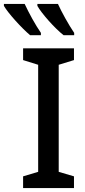

<svg xmlns="http://www.w3.org/2000/svg" viewBox="-82 -961 434 981"><path d="M214 -941H109V-931C129 -894 198 -816 243 -781H297V-793C269 -834 233 -899 214 -941ZM44 -941H-62V-931C-41 -894 29 -817 72 -781H127V-793C98 -835 66 -894 44 -941ZM296 0V-60L218 -83V-630L296 -654V-714H36V-654L113 -630V-83L36 -60V0Z"/></svg>

Font: Noto Sans SemiCondensed Medium
Style: Regular
Weight: 500
Width: 4
Designer: Monotype Design Team
Foundry: Monotype Imaging Inc.
Version: Version 2.013